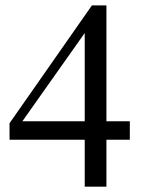

<svg xmlns="http://www.w3.org/2000/svg" viewBox="-20 -697 540 717"><path d="M377.4 -175.3V0H296.4V-175.3H15.6V-236.8L323.2 -676.8H377.4V-244.1H464.8V-175.3ZM296.4 -573.7 63.5 -244.1H296.4Z"/></svg>

Font: Doulos SIL Eur
Style: Regular
Weight: 400
Designer: Walt Agee, Victor Gaultney, Peter Martin, Debbi Hosken, Becca Hirsbrunner
Foundry: SIL International
Version: Version 5.000